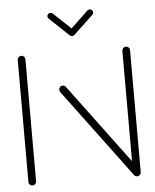

<svg xmlns="http://www.w3.org/2000/svg" viewBox="-50 -722 618 765"><g transform="rotate(-5 258.5 -339.5)"><path d="M49.6 0Q43.3 0 38.7 -4.4Q34.1 -8.9 34.1 -15.2V-503.3Q34.1 -509.6 38.7 -514.1Q43.3 -518.5 49.6 -518.5Q55.9 -518.5 60.4 -514.1Q64.8 -509.6 64.8 -503.3V-15.2Q64.8 -8.9 60.4 -4.4Q55.9 0 49.6 0ZM188.5 -370.4Q188.5 -376.7 193 -381.3Q197.4 -385.9 203.7 -385.9Q211.5 -385.9 215.9 -379.6L480.4 -24.4L455.9 -5.9L191.5 -361.1Q188.5 -365.2 188.5 -370.4ZM467.8 0Q461.5 0 457 -4.4Q452.6 -8.9 452.6 -15.2V-503.3Q452.6 -509.6 457 -514.1Q461.5 -518.5 467.8 -518.5Q474.1 -518.5 478.7 -514.1Q483.3 -509.6 483.3 -503.3V-15.2Q483.3 -8.9 478.7 -4.4Q474.1 0 467.8 0ZM167 -666.3Q167 -671.5 170.9 -675.2Q174.8 -678.9 180 -678.9Q184.8 -678.9 188.9 -675.6L267.4 -601.5Q271.5 -597.4 271.5 -591.9Q271.5 -586.7 267.6 -583Q263.7 -579.3 258.5 -579.3Q253.3 -579.3 249.6 -582.6L171.1 -656.7Q167 -660.7 167 -666.3ZM337 -678.9Q342.2 -678.9 346.1 -675.2Q350 -671.5 350 -666.3Q350 -660.7 345.9 -656.7L268.1 -583.3L250.4 -601.9L328.1 -675.6Q332.2 -678.9 337 -678.9Z"/></g></svg>

Font: 26F Galaxy Sans Ultra Light
Style: Regular
Weight: 200
Designer: C₂₉H₂₅N₃O₅
Version: Version 1.100